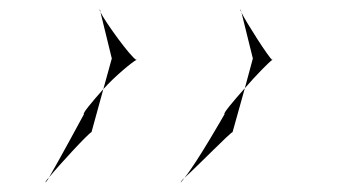

<svg xmlns="http://www.w3.org/2000/svg" viewBox="-20 -523 766 407"><path d="M76 -136C76 -136 80 -139 84 -147C79 -142 76 -137 76 -136ZM84 -147C106 -174 168 -241 174 -243L199 -334C175 -307 154 -282 158 -281C158 -281 104 -181 84 -147ZM192 -503C191 -503 191 -501 193 -497ZM193 -497 217 -399 199 -334C224 -362 261 -392 269 -396C257 -402 204 -475 193 -497ZM269 -396C270 -397 270 -397 270 -396C270 -395 270 -396 269 -396ZM363 -136C363 -136 365 -138 371 -146C365 -141 363 -137 363 -136ZM371 -146C401 -173 467 -241 473 -243L499 -336C475 -309 452 -282 456 -281C456 -281 398 -179 371 -146ZM490 -503C489 -503 490 -500 492 -496ZM492 -496 516 -399 499 -336C523 -364 551 -392 557 -396C549 -402 503 -474 492 -496ZM557 -396C558 -397 558 -397 558 -396C558 -395 558 -396 557 -396Z"/></svg>

Font: Ampere
Style: SCSuExtIta
Weight: 400
Version: Version 1